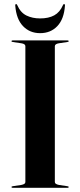

<svg xmlns="http://www.w3.org/2000/svg" viewBox="-20 -892 381 912"><path d="M240.5 -27.5Q240.5 -22 245.5 -18.8Q250.5 -15.5 260 -13.5L300 -7.5Q306.5 -6.5 306.5 -3.5Q306.5 -2 305.2 -1Q304 0 301.5 0H39.5Q37 0 35.8 -1Q34.5 -2 34.5 -3.5Q34.5 -6.5 40.5 -7.5L81 -13.5Q91 -15.5 95.8 -18.8Q100.5 -22 100.5 -27.5V-672.5Q100.5 -678 95.8 -681.5Q91 -685 81 -686.5L40.5 -692.5Q34.5 -693.5 34.5 -696.5Q34.5 -698 35.8 -699Q37 -700 39.5 -700H301.5Q304 -700 305.2 -699Q306.5 -698 306.5 -696.5Q306.5 -693.5 300 -692.5L260 -686.5Q250.5 -685 245.5 -681.5Q240.5 -678 240.5 -672.5ZM170.5 -804.5Q211 -804.5 237.8 -819.2Q264.5 -834 279 -867.5Q280 -870.5 281.5 -871.5Q283 -872.5 284.5 -872.5Q286.5 -872.5 287.8 -870.8Q289 -869 288.5 -865Q284 -801 252.2 -767.8Q220.5 -734.5 170.5 -734.5Q121.5 -734.5 89.5 -767.8Q57.5 -801 52.5 -865Q52 -869 53.2 -870.8Q54.5 -872.5 57 -872.5Q58.5 -872.5 59.8 -871.5Q61 -870.5 62 -867.5Q77.5 -832 105.8 -818.2Q134 -804.5 170.5 -804.5Z"/></svg>

Font: Fraunces 120pt SemiBold
Style: Regular
Weight: 600
Version: Version 1.000;[b76b70a41]